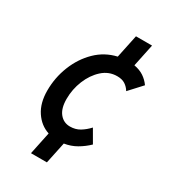

<svg xmlns="http://www.w3.org/2000/svg" viewBox="-193 -794 885 993"><g transform="rotate(30 250.0 -297.5)"><path d="M64 -223Q64 -300 92 -370.5Q120 -441 171 -491Q222 -541 292 -557L321 -695H417L389 -561Q423 -555 447 -539Q471 -523 488 -499L419 -424Q407 -444 388.5 -456Q370 -468 341 -468Q291 -468 253 -433.5Q215 -399 193.5 -346Q172 -293 172 -235Q172 -179 196 -149.5Q220 -120 258 -120Q291 -120 316.5 -135.5Q342 -151 364 -175L408 -99Q380 -72 347 -53Q314 -34 275 -28L248 100H153L181 -34Q129 -51 96.5 -100Q64 -149 64 -223Z"/></g></svg>

Font: Radio Canada Condensed Medium
Style: Italic
Weight: 500
Width: 3
Italic angle: -12°
Designer: Charles Daoud, Etienne Aubert Bonn, Alexandre Saumier Demers, Jacques Le Bailly
Foundry: Radio-Canada
Version: Version 2.104; ttfautohint (v1.8.4.7-5d5b);gftools[0.9.28.de